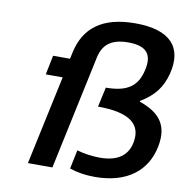

<svg xmlns="http://www.w3.org/2000/svg" viewBox="-80 -787 840 872"><g transform="rotate(10 339.5 -350.5)"><path d="M458 -619C547 -619 571 -579 555 -509C538 -432 491 -399 393 -399L373 -308C519 -308 575 -262 561 -180C551 -119 509 -81 421 -81C389 -81 349 -86 315 -96L297 -9C334 3 370 9 414 9C564 9 652 -64 674 -178C693 -275 653 -330 556 -363L557 -367C619 -404 652 -447 669 -512C701 -639 635 -710 475 -710C321 -710 242 -645 217 -532L210 -500H132L114 -411H192L104 0H217L329 -526C341 -583 375 -619 458 -619Z"/></g></svg>

Font: LT Wave Medium
Style: Italic
Weight: 500
Designer: Daniel Lyons
Version: Version 2.5 (Glyphs App)